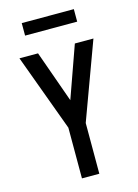

<svg xmlns="http://www.w3.org/2000/svg" viewBox="-135 -995 770 1068"><g transform="rotate(-15 250.0 -460.5)"><path d="M200 0V-292L37 -735H144L250 -437L356 -735H463L300 -292V0ZM100 -849V-921H400V-849Z"/></g></svg>

Font: Iosevka SS18 Semibold
Style: Regular
Weight: 600
Monospace: yes
Designer: Belleve Invis
Foundry: Belleve Invis
Version: Version 25.1.1; ttfautohint (v1.8.4)